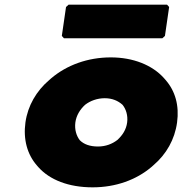

<svg xmlns="http://www.w3.org/2000/svg" viewBox="-20 -781 796 823"><path d="M525 -256C521 -226 506 -202 483 -181C461 -164 433 -153 400 -153C366 -153 340 -162 322 -180C308 -198 299 -225 303 -256C307 -286 323 -312 345 -332C367 -349 397 -360 429 -360C461 -360 486 -349 505 -332C520 -314 529 -286 525 -256ZM138 -72 144 -65C193 -10 274 22 377 22C476 22 564 -10 629 -65L638 -73C693 -120 729 -183 739 -256C749 -329 731 -391 690 -438L683 -446C633 -502 551 -535 455 -535C356 -535 266 -502 199 -445L191 -438C136 -391 99 -328 89 -256C79 -183 97 -119 138 -72ZM263 -751 245 -627 254 -617H676L687 -627L705 -751L696 -761H274Z"/></svg>

Font: Hussar Woodtype
Style: UltraObl
Weight: 900
Foundry: Cannot Into Space Fonts
Version: Version 1.07